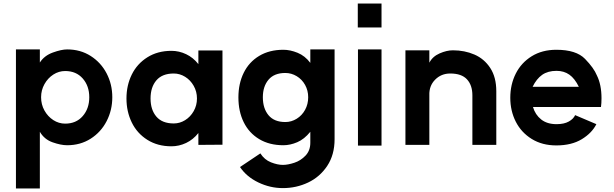

<svg xmlns="http://www.w3.org/2000/svg" viewBox="-20 -804 3464 1084"><path d="M484 -255Q484 -319 447 -361Q410 -403 348 -403Q312 -403 281 -383Q250 -363 231 -329Q212 -295 212 -255Q212 -214 231 -180Q250 -146 281 -126Q312 -106 348 -106Q410 -106 447 -148.5Q484 -191 484 -255ZM70 -525H205V-451Q230 -490 278.5 -507.5Q327 -525 359 -525Q434 -525 492 -488Q550 -451 582 -389.5Q614 -328 614 -255Q614 -182 582 -120Q550 -58 492 -21Q434 16 359 16Q324 16 277 -0.5Q230 -17 205 -60V260H70Z M1092 -248Q1092 -287 1073.5 -319.5Q1055 -352 1025 -370.5Q995 -389 961 -389Q896 -389 863 -350.5Q830 -312 830 -248Q830 -184 863 -145.5Q896 -107 961 -107Q995 -107 1025 -125.5Q1055 -144 1073.5 -176.5Q1092 -209 1092 -248ZM948 -517Q991 -517 1031 -498Q1071 -479 1100 -442V-519H1236V13L1100 14V-53Q1071 -16 1031 3Q991 22 948 22Q870 22 812 -14.5Q754 -51 724 -112.5Q694 -174 694 -248Q694 -322 724 -383Q754 -444 812 -480.5Q870 -517 948 -517Z M1720 -255Q1720 -293 1702.5 -324.5Q1685 -356 1655 -374Q1625 -392 1591 -392Q1528 -392 1496 -354Q1464 -316 1464 -255Q1464 -192 1496 -153.5Q1528 -115 1591 -115Q1625 -115 1655 -133.5Q1685 -152 1702.5 -184Q1720 -216 1720 -255ZM1580 -523Q1618 -523 1660 -506Q1702 -489 1732 -449V-525H1869V-18Q1869 70 1827.5 132.5Q1786 195 1719.5 226.5Q1653 258 1577 258Q1505 258 1438.5 226Q1372 194 1335 139L1450 62Q1473 98 1510 112.5Q1547 127 1577 127Q1605 127 1641.5 115Q1678 103 1705 74.5Q1732 46 1732 2V-60Q1698 -18 1658 -1Q1618 16 1580 16Q1501 16 1443.5 -18.5Q1386 -53 1356 -114Q1326 -175 1326 -254Q1326 -332 1356 -393Q1386 -454 1443.5 -488.5Q1501 -523 1580 -523Z M2134 -784V-649H2000V-784ZM2001 -525H2134V18H2001Z M2522 -389Q2471 -389 2436.5 -354Q2402 -319 2404 -266V14H2269V-520H2404V-450Q2422 -485 2462 -502.5Q2502 -520 2537 -520Q2603 -520 2658.5 -496Q2714 -472 2748 -420Q2782 -368 2782 -289V14H2647V-266Q2647 -323 2616.5 -356Q2586 -389 2522 -389Z M3122 -404Q3073 -404 3041 -381.5Q3009 -359 2987 -314H3248Q3225 -361 3194.5 -382.5Q3164 -404 3122 -404ZM3121 -523Q3233 -523 3283 -471.5Q3333 -420 3350 -378Q3376 -326 3376 -249Q3376 -221 3373 -200H2989Q3002 -156 3035.5 -129.5Q3069 -103 3122 -103Q3165 -103 3191.5 -118Q3218 -133 3227 -154L3347 -103Q3322 -53 3264.5 -18Q3207 17 3121 17Q3041 17 2982 -19.5Q2923 -56 2892 -117Q2861 -178 2861 -252Q2861 -327 2892 -388.5Q2923 -450 2982 -486.5Q3041 -523 3121 -523Z"/></svg>

Font: SUIT ExtraBold
Style: Regular
Weight: 800
Designer: Sunn Youn; Korean Glyphs from Source Han Sans (Sandoll Communications; Soo-young Jang, Joo-yeon Kang)
Foundry: Sunn
Version: Version 1.008